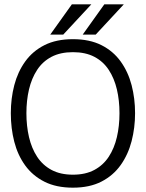

<svg xmlns="http://www.w3.org/2000/svg" viewBox="-20 -857 674 887"><path d="M317 10Q240 10 185.5 -17.5Q131 -45 96.5 -92.5Q62 -140 46 -202Q30 -264 30 -334Q30 -402 46 -463.5Q62 -525 96.5 -573Q131 -621 185.5 -648.5Q240 -676 317 -676Q394 -676 448.5 -648.5Q503 -621 537.5 -573Q572 -525 588 -463.5Q604 -402 604 -334Q604 -267 588 -205Q572 -143 537.5 -94.5Q503 -46 448.5 -18Q394 10 317 10ZM317 -50Q375 -50 416 -72Q457 -94 482.5 -133Q508 -172 520 -223.5Q532 -275 532 -334Q532 -393 520 -444Q508 -495 482.5 -534Q457 -573 416 -594.5Q375 -616 317 -616Q259 -616 218 -594.5Q177 -573 151.5 -534Q126 -495 114 -444Q102 -393 102 -334Q102 -275 114 -223.5Q126 -172 151.5 -133Q177 -94 218 -72Q259 -50 317 -50ZM402 -837 272 -697H212L312 -837ZM552 -837 422 -697H362L462 -837Z"/></svg>

Font: Epunda Slab Light
Style: Regular
Weight: 300
Designer: Simon Atzbach
Foundry: typofactur
Version: Version 1.102